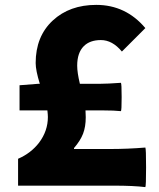

<svg xmlns="http://www.w3.org/2000/svg" viewBox="-20 -760 649 786"><path d="M575 6Q527 0 445 0H314H54V-110Q107 -133 140 -176Q176 -224 176 -281Q176 -290 174 -308H60V-411L137 -417H143Q126 -472 126 -502Q126 -611 196 -676Q265 -740 374 -740Q495 -740 575 -645L479 -549Q440 -596 393 -596Q348 -596 323 -571Q296 -544 296 -491Q296 -463 307 -417H391Q419 -417 475 -421Q478 -418 478 -362.5Q478 -307 475 -305Q448 -308 403 -308H330Q330 -304 330.5 -294.5Q331 -285 331 -280Q331 -241 320 -212.5Q309 -184 283 -154V-150H429Q503 -150 575 -156Q578 -152 578 -75Q578 2 575 6Z"/></svg>

Font: GenSekiGothic TW H
Style: Regular
Weight: 900
Version: Version 1.501;PS 1;hotconv 16.6.51;makeotf.lib2.5.65220